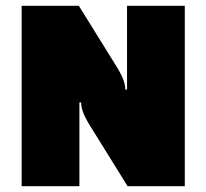

<svg xmlns="http://www.w3.org/2000/svg" viewBox="-20 -645 715 665"><path d="M55 -625H253L389 -406Q414 -364 414 -335H420V-625H620V0H422L286 -219Q261 -261 261 -290H255V0H55Z"/></svg>

Font: Changa Black
Style: Regular
Weight: 900
Designer: Eduardo Rodriguez Tunni
Foundry: Eduardo Rodriguez Tunni
Version: Version 2.001; ttfautohint (v1.5.10-5e6f)